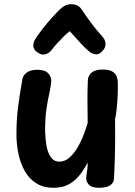

<svg xmlns="http://www.w3.org/2000/svg" viewBox="-20 -879 642 911"><path d="M233 12Q187 12 153.5 -8.5Q120 -29 99 -65Q78 -101 68 -147Q58 -193 58 -243Q58 -314 66.5 -377.5Q75 -441 86 -502Q89 -521 106.5 -534.5Q124 -548 158 -548Q193 -548 209 -531Q225 -514 223 -488Q219 -458 212 -426.5Q205 -395 199.5 -355Q194 -315 194 -258Q195 -219 201 -185.5Q207 -152 222 -132Q237 -112 261 -112Q287 -112 308 -130Q329 -148 346 -176Q363 -204 375.5 -236Q388 -268 396 -296Q395 -353 395 -405.5Q395 -458 397 -501Q399 -522 416 -535.5Q433 -549 467 -549Q496 -549 511.5 -540.5Q527 -532 533 -517.5Q539 -503 539 -485Q539 -471 539 -451Q539 -431 537.5 -408Q536 -385 533.5 -361Q531 -337 526 -314Q527 -223 525.5 -156.5Q524 -90 521 -33Q520 -10 501.5 1Q483 12 450 12Q415 12 402 -2.5Q389 -17 389 -32Q389 -42 391 -52.5Q393 -63 394.5 -76.5Q396 -90 396 -107Q385 -87 371 -66Q357 -45 338 -27Q319 -9 293.5 1.5Q268 12 233 12ZM225 -642Q214 -627 195.5 -621.5Q177 -616 157 -631Q139 -644 138 -660Q137 -676 147 -693Q161 -715 182 -742Q203 -769 224.5 -793Q246 -817 260 -831Q275 -845 288 -852Q301 -859 318 -859Q337 -859 349.5 -851.5Q362 -844 371 -829Q385 -807 411 -772Q437 -737 467 -704Q479 -691 480.5 -672.5Q482 -654 467 -638Q451 -619 433.5 -621.5Q416 -624 404 -634Q382 -652 357 -680Q332 -708 311 -731Q299 -722 283.5 -707Q268 -692 252.5 -675Q237 -658 225 -642Z"/></svg>

Font: Playpen Sans SemiBold
Style: Regular
Weight: 600
Designer: Laura Meseguer, Veronika Burian, José Scaglione
Foundry: TypeTogether
Version: Version 1.001